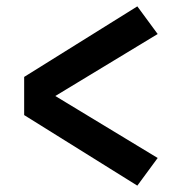

<svg xmlns="http://www.w3.org/2000/svg" viewBox="-20 -642 540 604"><path d="M412 -58 56 -280V-400L412 -622L476 -535L154 -340L476 -145Z"/></svg>

Font: Iosevka SS04 Heavy
Style: Regular
Weight: 900
Monospace: yes
Designer: Belleve Invis
Foundry: Belleve Invis
Version: Version 19.0.0; ttfautohint (v1.8.4)